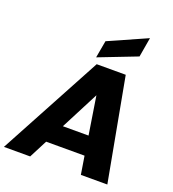

<svg xmlns="http://www.w3.org/2000/svg" viewBox="-204 -1104 1111 1232"><g transform="rotate(20 351.0 -488.0)"><path d="M490.2 0 470.2 -124H208L144 0H-35.2L342.8 -702.1H541L670.9 0ZM345.2 -859.9 606.9 -976.1 584 -842.8 324.2 -742.2ZM450.2 -253.9 409.2 -514.2 274.9 -253.9Z"/></g></svg>

Font: Poppins
Style: Bold Italic
Weight: 700
Italic angle: -10°
Designer: Ninad Kale (Devanagari), Jonny Pinhorn (Latin)
Foundry: Indian Type Foundry
Version: Version 3.200;PS 1.000;hotconv 16.6.54;makeotf.lib2.5.65590